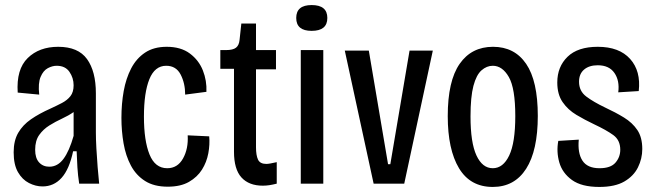

<svg xmlns="http://www.w3.org/2000/svg" viewBox="-20 -726 2591 759"><path d="M148 11Q121 11 94.5 -2.5Q68 -16 51 -45.5Q34 -75 34 -124Q34 -170 52 -201Q70 -232 102.5 -254.5Q135 -277 180 -297Q204 -308 225 -319Q246 -330 258.5 -346Q271 -362 271 -389Q271 -418 254.5 -442Q238 -466 204 -466Q187 -466 169 -456.5Q151 -447 140.5 -422Q130 -397 135 -352L50 -360Q44 -452 89.5 -496.5Q135 -541 210 -541Q289 -541 324 -492.5Q359 -444 359 -357V-202Q359 -176 361 -139.5Q363 -103 366 -65.5Q369 -28 372 0H293Q288 -32 286 -64.5Q284 -97 283 -128H269Q254 -57 223.5 -23Q193 11 148 11ZM175 -67Q208 -67 231 -98Q254 -129 271 -189V-283Q251 -269 225 -257Q199 -245 175 -230Q151 -215 135 -192.5Q119 -170 119 -134Q119 -101 134.5 -84Q150 -67 175 -67Z M643 12Q589 12 553.5 -10.5Q518 -33 497.5 -71.5Q477 -110 468.5 -159Q460 -208 460 -260Q460 -316 469 -366Q478 -416 498.5 -455.5Q519 -495 553.5 -518Q588 -541 639 -541Q695 -541 730.5 -514.5Q766 -488 782 -447.5Q798 -407 796 -363L712 -352Q712 -397 694 -431.5Q676 -466 637 -466Q592 -466 570.5 -413Q549 -360 549 -265Q549 -170 571 -115.5Q593 -61 641 -61Q682 -61 703.5 -99.5Q725 -138 722 -191L807 -187Q810 -155 803.5 -120Q797 -85 778.5 -55.5Q760 -26 727 -7Q694 12 643 12Z M1019 8Q964 8 934.5 -24.5Q905 -57 905 -126V-454H851V-528H873Q901 -528 913 -537.5Q925 -547 927 -568L934 -633H992V-528H1071V-452H992V-144Q992 -112 1000 -95Q1008 -78 1033 -78Q1044 -78 1074 -85V0Q1058 4 1045 6Q1032 8 1019 8Z M1169 0V-528H1258V0ZM1212 -604Q1151 -604 1151 -655Q1151 -706 1212 -706Q1274 -706 1274 -655Q1274 -604 1212 -604Z M1457 0 1343 -526H1438L1514 -77H1523L1599 -526H1691L1578 0Z M1928 13Q1839 13 1794.5 -61Q1750 -135 1750 -267Q1750 -406 1797 -473.5Q1844 -541 1929 -541Q2014 -541 2060 -473.5Q2106 -406 2106 -268Q2106 -131 2060 -59Q2014 13 1928 13ZM1928 -61Q1969 -61 1993 -111.5Q2017 -162 2017 -267Q2017 -377 1991.5 -421.5Q1966 -466 1928 -466Q1904 -466 1883.5 -448Q1863 -430 1851.5 -386.5Q1840 -343 1840 -266Q1840 -162 1863.5 -111.5Q1887 -61 1928 -61Z M2349 13Q2279 13 2241 -14.5Q2203 -42 2191 -84Q2179 -126 2187 -169L2268 -174Q2263 -121 2282.5 -91Q2302 -61 2350 -61Q2394 -61 2413 -83Q2432 -105 2432 -134Q2432 -172 2404.5 -192Q2377 -212 2328 -235Q2292 -252 2258.5 -272Q2225 -292 2204 -322.5Q2183 -353 2183 -400Q2183 -462 2223.5 -501.5Q2264 -541 2343 -541Q2428 -541 2471 -493Q2514 -445 2505 -366L2424 -361Q2430 -407 2409 -437.5Q2388 -468 2343 -468Q2309 -468 2289 -451Q2269 -434 2269 -403Q2269 -366 2297.5 -344.5Q2326 -323 2372 -301Q2413 -282 2446.5 -261.5Q2480 -241 2499.5 -212Q2519 -183 2519 -137Q2519 -99 2502 -64.5Q2485 -30 2448 -8.5Q2411 13 2349 13Z"/></svg>

Font: Bricolage Grotesque 10pt Condensed
Style: Regular
Weight: 400
Width: 3
Designer: Mathieu Triay
Foundry: Atelier Triay
Version: Version 1.000; ttfautohint (v1.8.4.7-5d5b);gftools[0.9.29]